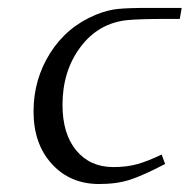

<svg xmlns="http://www.w3.org/2000/svg" viewBox="-20 -459 480 486"><path d="M64.9 -176.8Q64.9 -258.3 107.2 -325Q149.4 -391.6 223.1 -421.9Q252 -433.6 277.8 -436.3Q303.7 -439 356.9 -439H439.9L435.1 -411.1H400.9Q335.4 -411.1 303.2 -408.2Q229.5 -400.9 183.8 -340.1Q138.2 -279.3 138.2 -193.8Q138.2 -120.1 173.1 -78.1Q208 -36.1 267.1 -36.1Q301.3 -36.1 328.1 -43.7Q355 -51.3 389.2 -67.9L397.9 -43.9Q343.8 -15.6 310.1 -4.4Q276.4 6.8 231 6.8Q157.7 6.8 111.3 -43.9Q64.9 -94.7 64.9 -176.8Z"/></svg>

Font: Dehuti Alt
Style: Italic
Weight: 400
Version: Version 1.2